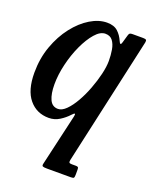

<svg xmlns="http://www.w3.org/2000/svg" viewBox="-146 -615 773 950"><g transform="rotate(20 240.0 -140.0)"><path d="M-2.5 -175Q-2.5 -250.5 20.8 -315Q44 -379.5 81.8 -428Q119.5 -476.5 164.2 -503.5Q209 -530.5 252 -530.5Q288.5 -530.5 308.8 -512Q329 -493.5 340.5 -466.5Q350.5 -442.5 356.5 -465L368.5 -506.5Q371 -515 375 -517.5Q379 -520 389.5 -520H444.5Q457.5 -520 460.8 -516.2Q464 -512.5 462 -502.5L312.5 170.5Q310.5 180 312.8 184Q315 188 327 188H348Q356.5 188 359.5 190.8Q362.5 193.5 362.5 203.5V228Q362.5 241.5 360 245.8Q357.5 250 344 250H219Q201.5 250 196 247.2Q190.5 244.5 193.5 232.5L255.5 -36.5Q262.5 -65.5 241 -41.5Q222 -20.5 196.2 -4.5Q170.5 11.5 140 11.5Q76 11.5 36.8 -35.8Q-2.5 -83 -2.5 -175ZM324 -355Q324 -386 319.2 -413.5Q314.5 -441 301.2 -458.5Q288 -476 262.5 -476Q235.5 -476 208.8 -445.2Q182 -414.5 159.5 -365.8Q137 -317 123.8 -261.2Q110.5 -205.5 110.5 -155Q110.5 -105 124 -75.5Q137.5 -46 168 -46Q189 -46 211 -68Q233 -90 253.2 -125.5Q273.5 -161 289.2 -202.8Q305 -244.5 314.5 -284.5Q324 -324.5 324 -355Z"/></g></svg>

Font: Besley* Narrow Medium
Style: Italic
Weight: 500
Width: 4
Italic angle: -13°
Designer: Owen Earl
Foundry: indestructible type*
Version: Version 3.000; ttfautohint (v1.8.3)